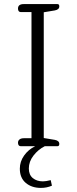

<svg xmlns="http://www.w3.org/2000/svg" viewBox="-20 -715 377 939"><path d="M77 110Q77 75 98 45.5Q119 16 152 0H81Q75 0 71.5 -4.5Q68 -9 68 -17Q68 -27 75.5 -33Q83 -39 97 -39H134V-656H81Q75 -656 71.5 -660.5Q68 -665 68 -673Q68 -695 96 -695H261Q270 -695 270 -684Q270 -668 248 -664L194 -655V-40L248 -31Q270 -27 270 -11Q270 0 261 0H199Q167 16 144 45.5Q121 75 121 109Q121 140 140.5 156Q160 172 190 172Q204 172 228 166L234 193Q209 204 180 204Q135 204 106 179.5Q77 155 77 110Z"/></svg>

Font: Maitree Light
Style: Regular
Weight: 300
Designer: CadsonDemak Team
Foundry: CadsonDemak
Version: Version 1.001